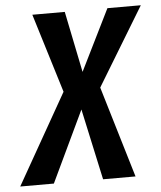

<svg xmlns="http://www.w3.org/2000/svg" viewBox="-91 -735 653 780"><g transform="rotate(-5 236.0 -345.5)"><path d="M512.2 -690.9 318.8 -372.1 430.2 0H297.9L234.9 -290L97.2 0H-40L168.9 -368.2L69.8 -690.9H202.1L252.9 -441.9L376 -690.9Z"/></g></svg>

Font: Fira Sans Compressed Medium
Style: Italic
Weight: 500
Width: 3
Italic angle: -8°
Designer: Carrois Corporate & Edenspiekermann AG
Foundry: Carrois Corporate GbR & Edenspiekermann AG
Version: Version 4.203;PS 004.203;hotconv 1.0.88;makeotf.lib2.5.64775